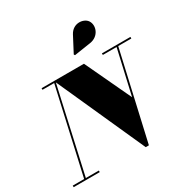

<svg xmlns="http://www.w3.org/2000/svg" viewBox="-266 -1219 1369 1415"><g transform="rotate(-30 418.0 -511.0)"><path d="M596 -859C675.5 -871 704 -952.5 671 -1000.5C644 -1039.5 557.5 -1051.5 518.5 -978L449.5 -846.5L455 -837.5ZM-40 -13.5V0H182V-13.5H71.5L232.5 -734.5L567.5 10H594.5L764.5 -736.5H876V-750H633.5V-736.5H750.5L664.5 -359L480.5 -750H120V-736.5H219.5L57 -13.5Z"/></g></svg>

Font: Bodoni* 16pt Fatface
Style: Italic
Weight: 900
Italic angle: -13°
Version: Version 2.3